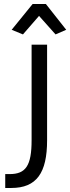

<svg xmlns="http://www.w3.org/2000/svg" viewBox="-20 -922 349 954"><path d="M142 -902 38 -774 94 -751 174 -843 256 -751 309 -774 208 -902ZM137 -700V-225C137 -99 108 -57 28 -57H6V12H36C162 12 214 -63 214 -225V-700Z"/></svg>

Font: Mint Spirit
Style: Regular
Weight: 400
Designer: HARENDAL Hirwen
Foundry: Arkandis Digital Foundry.
Version: Version 1.004;FFEdit